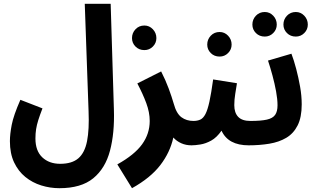

<svg xmlns="http://www.w3.org/2000/svg" viewBox="-20 -758 1659 1008"><path d="M32 -17Q32 -53 41.5 -102.5Q51 -152 87 -234L203 -189Q189 -153 181 -127.5Q173 -102 169.5 -79.5Q166 -57 166 -31Q166 34 202 68Q238 102 296 102Q358 102 391.5 73Q425 44 437 -17Q449 -78 445 -174L425 -738H561L578 -182Q582 -60 557.5 33Q533 126 469.5 178Q406 230 292 230Q243 230 196.5 215.5Q150 201 113 171Q76 141 54 94.5Q32 48 32 -17Z M738 -495Q710 -495 691.5 -513.5Q673 -532 673 -558Q673 -585 691.5 -604.5Q710 -624 738 -624Q764 -624 782.5 -604.5Q801 -585 801 -558Q801 -532 782.5 -513.5Q764 -495 738 -495Z M673 230 596 105Q686 55 726 -0.5Q766 -56 766 -123Q766 -168 748 -216.5Q730 -265 701 -320L826 -383Q849 -338 865.5 -293.5Q882 -249 892 -214Q906 -162 932.5 -142.5Q959 -123 996 -123Q1026 -123 1041.5 -105Q1057 -87 1057 -61Q1057 -31 1039 -13Q1021 5 986 5Q956 5 931.5 -6Q907 -17 890 -36Q873 42 821.5 109Q770 176 673 230Z M1133 -461Q1105 -461 1086.5 -479.5Q1068 -498 1068 -524Q1068 -551 1086.5 -570.5Q1105 -590 1133 -590Q1159 -590 1177.5 -570.5Q1196 -551 1196 -524Q1196 -498 1177.5 -479.5Q1159 -461 1133 -461Z M985 5 995 -123Q1016 -123 1031.5 -130Q1047 -137 1058.5 -159Q1070 -181 1079.5 -224.5Q1089 -268 1099 -341L1224 -321Q1220 -296 1215 -265Q1210 -234 1210 -206Q1210 -166 1230.5 -144.5Q1251 -123 1295 -123Q1326 -123 1341 -105Q1356 -87 1356 -61Q1356 -31 1338.5 -13Q1321 5 1286 5Q1178 5 1143 -72Q1118 -36 1089 -20Q1060 -4 1032 0.5Q1004 5 985 5Z M1533 -566Q1505 -566 1486.5 -584.5Q1468 -603 1468 -629Q1468 -656 1486.5 -675.5Q1505 -695 1533 -695Q1559 -695 1577.5 -675.5Q1596 -656 1596 -629Q1596 -603 1577.5 -584.5Q1559 -566 1533 -566ZM1370 -566Q1342 -566 1323.5 -584.5Q1305 -603 1305 -629Q1305 -656 1323.5 -675.5Q1342 -695 1370 -695Q1396 -695 1414.5 -675.5Q1433 -656 1433 -629Q1433 -603 1414.5 -584.5Q1396 -566 1370 -566Z M1284 5 1294 -123Q1350 -123 1381 -130Q1412 -137 1424.5 -155Q1437 -173 1437 -205Q1437 -237 1429.5 -278Q1422 -319 1410.5 -361.5Q1399 -404 1387 -440L1510 -476Q1523 -442 1535 -396.5Q1547 -351 1555.5 -303Q1564 -255 1564 -210Q1564 -142 1542.5 -99.5Q1521 -57 1483 -34.5Q1445 -12 1394 -3.5Q1343 5 1284 5Z"/></svg>

Font: Noto Sans Arabic ExtCond
Style: Bold
Weight: 700
Width: 2
Designer: Monotype Design Team, Nadine Chahine, Nizar Qandah and Khaled Hosny
Foundry: Monotype Imaging Inc.
Version: Version 2.012; ttfautohint (v1.8.4.7-5d5b)